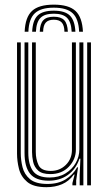

<svg xmlns="http://www.w3.org/2000/svg" viewBox="-20 -778 457 806"><path d="M175 7.8Q120.2 7.8 94 -14.5Q67.8 -36.8 59.6 -69.4Q51.5 -102 51.5 -133V-600H67.2V-135.2Q67.2 -106 74.6 -76Q82 -46 105.9 -25.9Q129.8 -5.8 179.2 -5.8Q224 -5.8 255 -24.8Q286 -43.8 303.8 -75.5H307.5L299.8 -20.5V0H284V-9.5L293.2 -45.2H290Q269.5 -17 240.2 -4.6Q211 7.8 175 7.8ZM346 0V-600H361.8V0ZM191.2 -47.2Q156.2 -47.2 140 -62.2Q123.8 -77.2 119.1 -98.6Q114.5 -120 114.5 -139.5V-600H130.2V-140.2Q130.2 -109.8 141.6 -85.1Q153 -60.5 193.2 -60.5Q231 -60.5 256.5 -85.9Q282 -111.2 282 -149V-600H298.5V-150Q298.5 -109 269 -78.1Q239.5 -47.2 191.2 -47.2ZM183.2 -19.5Q129.5 -19.8 106.2 -48.8Q83 -77.8 83 -136V-600H98.8V-137.5Q98.8 -87.2 118.5 -60Q138.2 -32.8 187.8 -32.8Q226.5 -32.8 254.6 -49.9Q282.8 -67 298 -94Q313.2 -121 313.2 -150.8V-600H330V0H314.5V-44L317.5 -111.8H313.5Q298.8 -68 264.9 -43.6Q231 -19.2 183.2 -19.5ZM205.8 -758.5Q142.8 -758.5 114.4 -732.1Q86 -705.8 83.5 -644.8H99.2Q101.2 -698.8 126.1 -722.2Q151 -745.8 205.8 -745.8Q260.5 -745.8 285.2 -722.2Q310 -698.8 312.2 -644.8H328.2Q325.2 -705.8 296.9 -732.1Q268.5 -758.5 205.8 -758.5ZM205.8 -733.2Q159 -733.2 138 -712.8Q117 -692.2 115 -644.8H130.8Q132.5 -685.2 149.9 -702.9Q167.2 -720.5 205.8 -720.5Q244.2 -720.5 261.6 -702.9Q279 -685.2 280.8 -644.8H296.5Q294.2 -692.2 273.2 -712.8Q252.2 -733.2 205.8 -733.2ZM205.8 -707.8Q175.5 -707.8 161.8 -693.1Q148 -678.5 146.8 -644.8H161Q161.5 -671.8 172.4 -683.5Q183.2 -695.2 205.8 -695.2Q228.5 -695.2 239.2 -683.5Q250 -671.8 250.5 -644.8H264.8Q263.5 -678.5 249.8 -693.1Q236 -707.8 205.8 -707.8Z"/></svg>

Font: Big Shoulders Inline Text
Style: Regular
Weight: 400
Designer: Patric King
Foundry: XO Type Co
Version: Version 1.000